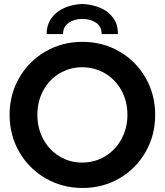

<svg xmlns="http://www.w3.org/2000/svg" viewBox="-20 -938 829 966"><path d="M28.3 -360.4Q28.3 -462.4 76.7 -546.4Q125 -630.4 209 -679Q293 -727.5 394.5 -727.5Q496.6 -727.5 580.6 -679Q664.6 -630.4 712.6 -546.4Q760.7 -462.4 760.7 -360.4Q760.7 -257.8 712.6 -173.6Q664.6 -89.4 580.8 -40.8Q497.1 7.8 395.5 7.8Q293.9 7.8 209.7 -40.8Q125.5 -89.4 76.9 -173.6Q28.3 -257.8 28.3 -360.4ZM621.1 -360.4Q621.1 -428.2 591.1 -482.9Q561 -537.6 508.8 -568.6Q456.5 -599.6 393.6 -599.6Q331.1 -599.6 279.3 -568.6Q227.5 -537.6 197.8 -482.7Q168 -427.7 168 -360.4Q168 -293.5 197.5 -238.3Q227.1 -183.1 278.8 -151.6Q330.6 -120.1 393.6 -120.1Q457 -120.1 509.3 -151.9Q561.5 -183.6 591.3 -238.5Q621.1 -293.5 621.1 -360.4ZM573.2 -766.6H491.2Q491.7 -804.2 463.6 -823.5Q435.5 -842.8 393.6 -842.8Q353 -842.8 325.2 -823Q297.4 -803.2 296.9 -766.6H214.8Q214.8 -813.5 239 -846.9Q263.2 -880.4 303.7 -898.2Q344.2 -916 393.6 -918Q443.8 -916 485.1 -898.2Q526.4 -880.4 550.3 -846.9Q574.2 -813.5 573.2 -766.6Z"/></svg>

Font: Reddit Sans Chocolate
Style: Bold
Weight: 700
Designer: Stephen Hutchings
Foundry: Reddit
Version: Version 1.011